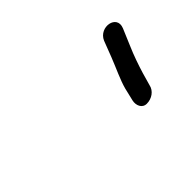

<svg xmlns="http://www.w3.org/2000/svg" viewBox="-43 -675 295 295"><g transform="rotate(-45 104.5 -528.0)"><path d="M139 -483C137 -474 141 -464 151 -464C162 -464 172 -471 174 -481L180 -502C184 -515 189 -530 196 -546L207 -572C216 -594 182 -600 173 -579L163 -553C156 -535 148 -519 144 -504Z"/></g></svg>

Font: Stray Cat
Style: CnObl
Weight: 400
Version: Version 1.0